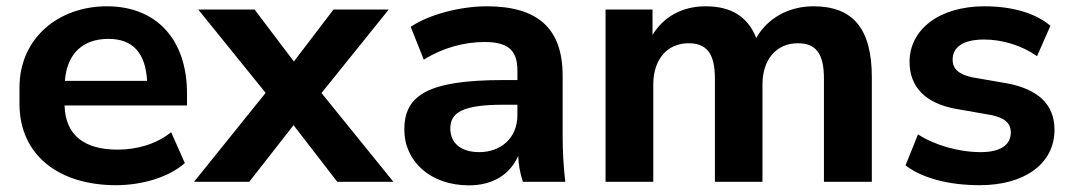

<svg xmlns="http://www.w3.org/2000/svg" viewBox="-20 -569 3354 601"><path d="M342.8 10.7C424.8 10.7 508.8 -14.2 558.6 -58.6L515.6 -155.3C470.2 -117.7 407.7 -100.6 348.1 -100.6C246.1 -100.6 184.6 -144 182.1 -238.8H565.4V-276.4C565.4 -444.3 470.7 -549.3 314.9 -549.3C161.1 -549.3 41 -447.8 41 -295.4V-244.1C41 -81.5 166.5 10.7 342.8 10.7ZM319.3 -447.3C393.6 -447.3 435.5 -405.8 440.4 -315.9H183.1C189.9 -403.8 241.7 -447.3 319.3 -447.3Z M760.3 0 898.9 -177.2 1035.6 0H1211.4L986.3 -277.8L1196.8 -539.1H1023.9L899.9 -376.5L776.9 -539.1H600.6L811.5 -278.3L587.4 0Z M1448.2 11.2C1523.9 11.2 1577.6 -24.4 1602.1 -81.1C1603 -54.2 1607.9 -26.9 1616.7 0H1749.5C1743.7 -47.9 1741.2 -97.2 1741.2 -144.5V-332C1741.2 -483.4 1659.7 -549.3 1503.4 -549.3C1421.9 -549.3 1322.3 -523.9 1265.6 -484.9L1306.6 -382.3C1365.7 -419.4 1433.1 -437.5 1496.6 -437.5C1568.4 -437.5 1599.6 -413.6 1599.6 -348.1V-318.4H1555.7C1318.4 -318.4 1245.6 -270.5 1245.6 -163.1C1245.6 -65.4 1325.7 11.2 1448.2 11.2ZM1480 -92.8C1422.9 -92.8 1389.6 -121.1 1389.6 -166.5C1389.6 -216.3 1426.3 -241.2 1556.6 -241.2H1599.6V-209C1599.6 -136.2 1547.4 -92.8 1480 -92.8Z M2024.9 0V-304.7C2024.9 -382.3 2067.9 -433.6 2135.3 -433.6C2190.4 -433.6 2217.8 -403.8 2217.8 -323.2V0H2366.7V-304.7C2366.7 -382.3 2409.7 -433.6 2477.5 -433.6C2532.2 -433.6 2559.1 -403.8 2559.1 -323.2V0H2709V-327.6C2709 -481 2648.4 -549.3 2526.4 -549.3C2448.2 -549.3 2382.3 -511.7 2347.2 -450.2C2319.8 -519.5 2265.6 -549.3 2189 -549.3C2114.7 -549.3 2056.6 -516.1 2022.5 -459.5V-539.1H1875.5V0Z M3046.9 10.7C3185.5 10.7 3280.8 -55.2 3280.8 -163.1C3280.8 -243.2 3228 -290 3132.3 -308.1L3022.5 -327.1C2980 -336.4 2961.9 -354.5 2961.9 -381.8C2961.9 -420.4 2992.7 -445.3 3060.5 -445.3C3117.7 -445.3 3178.7 -426.8 3226.1 -393.1L3268.1 -488.3C3220.2 -528.8 3146.5 -549.3 3062 -549.3C2917 -549.3 2827.1 -474.6 2827.1 -375.5C2827.1 -296.9 2876.5 -246.1 2970.7 -228.5L3082 -209C3125.5 -200.2 3144 -183.6 3144 -153.8C3144 -115.2 3110.8 -92.8 3050.3 -92.8C2981 -92.8 2906.2 -114.3 2853.5 -148.4L2814.5 -51.3C2865.7 -11.7 2949.2 10.7 3046.9 10.7Z"/></svg>

Font: Winston
Style: Bold
Weight: 700
Designer: Vernon Adams, Kim Jin-seong, David Berlow, Cristiano Sobral
Foundry: The Winston Project Authors
Version: Version 3.004